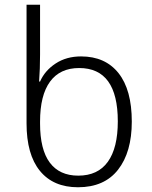

<svg xmlns="http://www.w3.org/2000/svg" viewBox="-20 -780 640 810"><path d="M92 -260V-760H149V-550Q149 -490 145 -436H149Q169 -482 214.5 -512Q260 -542 322 -542Q424 -542 480 -471.5Q536 -401 536 -267Q536 -138 478 -64Q420 10 309 10Q205 10 148.5 -59Q92 -128 92 -260ZM477 -268Q477 -493 314 -493Q233 -493 191 -435.5Q149 -378 149 -267V-259Q149 -149 190 -94Q231 -39 310 -39Q393 -39 435 -97.5Q477 -156 477 -268Z"/></svg>

Font: Noto Sans Mono UI Light
Style: Regular
Weight: 300
Monospace: yes
Designer: Monotype Design team
Foundry: Monotype Imaging Inc.
Version: Version 1.000